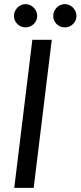

<svg xmlns="http://www.w3.org/2000/svg" viewBox="-20 -909 390 929"><path d="M143 0H49L136.5 -716.5H230.5ZM160 -831.5Q160 -820 155.5 -810Q151 -800 143 -792.5Q135 -785 124.8 -780.8Q114.5 -776.5 103 -776.5Q92 -776.5 82 -780.8Q72 -785 64.2 -792.5Q56.5 -800 52 -810Q47.5 -820 47.5 -831.5Q47.5 -843.5 52 -853.8Q56.5 -864 64.2 -872Q72 -880 82 -884.5Q92 -889 103 -889Q114.5 -889 124.8 -884.5Q135 -880 143 -872Q151 -864 155.5 -853.8Q160 -843.5 160 -831.5ZM350 -831.5Q350 -820 345.5 -810Q341 -800 333.2 -792.5Q325.5 -785 315.2 -780.8Q305 -776.5 293.5 -776.5Q282 -776.5 271.8 -780.8Q261.5 -785 254 -792.5Q246.5 -800 242 -810Q237.5 -820 237.5 -831.5Q237.5 -843.5 242 -853.8Q246.5 -864 254 -872Q261.5 -880 271.8 -884.5Q282 -889 293.5 -889Q305 -889 315.2 -884.5Q325.5 -880 333.2 -872Q341 -864 345.5 -853.8Q350 -843.5 350 -831.5Z"/></svg>

Font: Lato 2
Style: Italic
Weight: 400
Italic angle: -7°
Designer: Lukasz Dziedzic with Adam Twardoch and Botio Nikoltchev
Foundry: tyPoland Lukasz Dziedzic
Version: Version 2.015; 2015-08-06; http://www.latofonts.com/